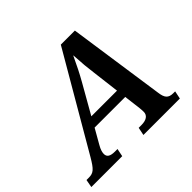

<svg xmlns="http://www.w3.org/2000/svg" viewBox="-224 -917 1121 1121"><g transform="rotate(-45 336.5 -357.0)"><path d="M-59 0H196L206 -49H185C147 -49 129 -60 129 -85C129 -99 134 -117 148 -141L200 -232H453L466 -127C467 -118 468 -105 468 -94C468 -64 443 -49 404 -49H381L371 0H672L682 -49H667C626 -49 612 -68 606 -114L519 -714H403L61 -127C24 -64 8 -49 -30 -49H-50ZM336 -473C363 -521 379 -553 410 -619C414 -547 418 -509 424 -464L445 -292H233Z"/></g></svg>

Font: Noto Serif SemiBold
Style: Italic
Weight: 600
Italic angle: -12°
Designer: Monotype Design Team
Foundry: Monotype Imaging Inc.
Version: Version 2.014